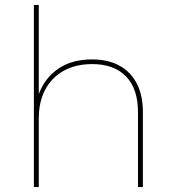

<svg xmlns="http://www.w3.org/2000/svg" viewBox="-20 -762 702 782"><path d="M118 0V-742H138V-370L136 -373Q159 -441 215 -480.5Q271 -520 355 -520Q419 -520 465 -495.5Q511 -471 536.5 -423Q562 -375 562 -305V0H542V-305Q542 -401 493 -451Q444 -501 356 -501Q288 -501 239 -473.5Q190 -446 164 -396.5Q138 -347 138 -281V0Z"/></svg>

Font: Montserrat Alternates Thin
Style: Regular
Weight: 100
Designer: Julieta Ulanovsky
Foundry: Julieta Ulanovsky
Version: Version 9.000